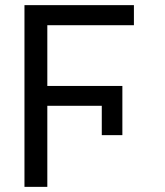

<svg xmlns="http://www.w3.org/2000/svg" viewBox="-20 -727 641 747"><path d="M376 -201.2V-315.4H164.1V0H75.2V-707H501V-628.9H164.1V-392.6H456.1V-201.2Z"/></svg>

Font: Pretendard GOV
Style: Regular
Weight: 400
Designer: Base glyphs from Inter by Rasmus Andersson; Hangeul glyphs from Noto Sans CJK(Source Han Sans) by Jang Soo-young and Kan
Foundry: Kil Hyung-jin
Version: Version 1.309